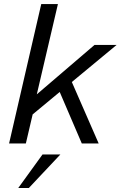

<svg xmlns="http://www.w3.org/2000/svg" viewBox="-20 -710 597 950"><path d="M557.1 -487.8 335.4 -304.2 468.3 0H384.8L275.4 -254.9L141.6 -144L107.9 0H24.9L184.1 -689.9H266.6L162.1 -243.2L447.8 -487.8ZM70.3 220.2 190.4 54.2H278.8L122.6 220.2Z"/></svg>

Font: HK Grotesk Medium Legacy Italic
Style: Regular
Weight: 500
Italic angle: -13°
Designer: Alfredo Marco Pradil
Foundry: Hanken Design Co.
Version: Version 2.022;PS 002.022;hotconv 1.0.88;makeotf.lib2.5.64775